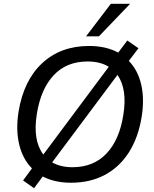

<svg xmlns="http://www.w3.org/2000/svg" viewBox="-20 -957 816 1015"><path d="M78 -366Q105 -532 203 -623Q301 -714 451 -714Q540 -714 605 -679L653 -743L712 -702L661 -635Q709 -586 726.5 -510Q744 -434 729 -340Q711 -229 661 -151Q611 -73 533.5 -32Q456 9 356 9Q269 9 206 -24L160 38L102 -3L149 -67Q100 -116 81.5 -193Q63 -270 78 -366ZM175 -356Q152 -216 209 -140L555 -604Q510 -632 443 -632Q332 -632 264 -559.5Q196 -487 175 -356ZM256 -99H255Q300 -73 363 -73Q475 -73 543.5 -146Q612 -219 632 -350Q654 -485 601 -561ZM435 -765 566 -937H668L503 -765Z"/></svg>

Font: Mulish Medium
Style: Italic
Weight: 500
Italic angle: -9°
Designer: Vernon Adams
Foundry: Vernon Adams
Version: Version 3.603; ttfautohint (v1.8.3)